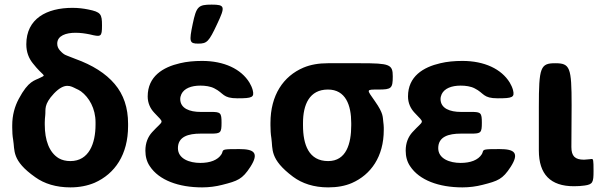

<svg xmlns="http://www.w3.org/2000/svg" viewBox="-20 -802 2624 832"><path d="M307 -660C329 -660 349 -657 369 -653C418 -641 422 -642 422 -692C422 -741 417 -750 362 -761C342 -765 320 -768 294 -768C182 -768 94 -721 94 -610C94 -576 105 -549 122 -528C168 -469 183 -479 156 -466C130 -452 104 -454 61 -373C44 -341 33 -303 33 -259V-249C33 -231 34 -213 37 -196C45 -150 29 -107 133 -34C172 -6 223 10 285 10C324 10 359 3 390 -10C478 -49 535 -132 535 -256V-266C535 -335 516 -392 477 -438C438 -484 381 -520 306 -547C298 -550 290 -553 283 -556C267 -563 259 -562 240 -583C233 -591 228 -600 228 -613C228 -648 267 -660 307 -660ZM174 -262V-272C174 -282 175 -292 176 -302C179 -328 168 -348 214 -397C262 -447 288 -428 309 -418C316 -415 324 -411 331 -406C366 -380 394 -332 394 -272V-262C394 -181 366 -104 285 -104C266 -104 249 -108 235 -116C193 -141 174 -195 174 -262Z M849 -223H895C936 -223 940 -227 940 -270C940 -313 936 -317 895 -317H849C802 -317 761 -332 761 -373C761 -380 763 -387 766 -394C778 -419 809 -431 848 -431C869 -431 892 -428 909 -419C951 -398 944 -376 1009 -376C1073 -376 1083 -380 1075 -412C1072 -423 1067 -434 1061 -444C1025 -503 951 -538 856 -538C821 -538 789 -535 760 -528C686 -511 620 -471 620 -384C620 -356 631 -332 648 -314C694 -264 690 -285 639 -229C621 -209 610 -183 610 -149C610 -124 616 -101 629 -82C669 -21 754 10 856 10C886 10 916 6 943 -1C1010 -18 1030 -25 1065 -79C1104 -140 1081 -156 1017 -156C952 -156 947 -155 944 -144C943 -141 942 -137 940 -134C924 -108 890 -96 848 -96C801 -96 751 -114 751 -160C751 -210 796 -223 849 -223ZM815 -698C799 -621 801 -613 839 -613C877 -613 885 -621 921 -698C957 -774 955 -782 897 -782C839 -782 831 -774 815 -698Z M1682 -471C1682 -523 1669 -528 1542 -528H1401C1361 -528 1326 -522 1295 -509C1208 -472 1152 -390 1152 -269V-259C1152 -240 1153 -221 1156 -203C1163 -156 1147 -113 1250 -36C1289 -7 1340 10 1402 10C1441 10 1475 4 1505 -9C1587 -45 1643 -123 1643 -239V-249C1643 -257 1642 -265 1641 -273C1638 -295 1643 -309 1605 -363C1569 -415 1564 -414 1620 -414C1676 -414 1682 -419 1682 -471ZM1401 -414C1478 -414 1502 -346 1502 -269V-259C1502 -180 1481 -104 1402 -104C1318 -104 1293 -175 1293 -259V-269C1293 -349 1321 -414 1401 -414Z M1977 -223H2023C2064 -223 2068 -227 2068 -270C2068 -313 2064 -317 2023 -317H1977C1930 -317 1889 -332 1889 -373C1889 -380 1891 -387 1894 -394C1906 -419 1937 -431 1976 -431C1997 -431 2020 -428 2037 -419C2079 -398 2072 -376 2137 -376C2201 -376 2211 -380 2203 -412C2200 -423 2195 -434 2189 -444C2153 -503 2079 -538 1984 -538C1949 -538 1917 -535 1888 -528C1814 -511 1748 -471 1748 -384C1748 -356 1759 -332 1776 -314C1822 -264 1818 -285 1767 -229C1749 -209 1738 -183 1738 -149C1738 -124 1744 -101 1757 -82C1797 -21 1882 10 1984 10C2014 10 2044 6 2071 -1C2138 -18 2158 -25 2193 -79C2232 -140 2209 -156 2145 -156C2080 -156 2075 -155 2072 -144C2071 -141 2070 -137 2068 -134C2052 -108 2018 -96 1976 -96C1929 -96 1879 -114 1879 -160C1879 -210 1924 -223 1977 -223Z M2467 5C2484 5 2499 4 2513 2C2549 -3 2552 -12 2552 -61C2552 -109 2551 -114 2543 -113L2535 -112L2511 -110C2472 -110 2456 -125 2456 -165L2457 -347C2457 -511 2450 -528 2386 -528C2322 -528 2315 -511 2315 -339V-150C2315 -47 2365 5 2467 5Z"/></svg>

Font: Asimov Print
Style: A
Weight: 500
Designer: Google
Version: Version 2.000980: 2014